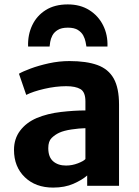

<svg xmlns="http://www.w3.org/2000/svg" viewBox="-20 -843 632 871"><path d="M221 8Q141.5 8 92.5 -39.2Q43.5 -86.5 43.5 -163Q43.5 -213.5 71.2 -250.2Q99 -287 146.5 -307.5Q195.5 -328 256.2 -335Q317 -342 367.5 -342V-383Q367.5 -425.5 345 -438.8Q322.5 -452 280.5 -452Q233 -452 181.2 -440Q129.5 -428 99 -412.5L66 -508.5Q82.5 -518.5 118.8 -532Q155 -545.5 201.5 -555.8Q248 -566 295 -566Q372 -566 421.8 -548Q471.5 -530 495.8 -487Q520 -444 520 -368V0H375.5V-47Q353 -27 313.5 -9.5Q274 8 221 8ZM199 -171Q199 -130.5 221.2 -111.2Q243.5 -92 279.5 -92Q307 -92 333.5 -102.2Q360 -112.5 367.5 -121.5V-261.5Q340 -261 304.8 -255.8Q269.5 -250.5 249 -241Q229.5 -232 214.2 -217Q199 -202 199 -171ZM287.5 -823Q344 -823 385 -797.2Q426 -771.5 447.8 -728Q469.5 -684.5 467.5 -632H372Q371 -639 368.2 -653Q365.5 -667 357.8 -681.8Q350 -696.5 333.5 -707Q317 -717.5 288 -717.5Q258.5 -717.5 241.8 -707Q225 -696.5 217.5 -681.8Q210 -667 207.8 -653Q205.5 -639 205 -632H107.5Q105.5 -684.5 126 -728Q146.5 -771.5 187.2 -797.2Q228 -823 287.5 -823Z"/></svg>

Font: Merriweather Sans
Style: Bold
Weight: 700
Designer: Eben Sorkin
Foundry: Eben Sorkin
Version: Version 1.008; ttfautohint (v1.7.19-72a1) -l 8 -r 50 -G 200 